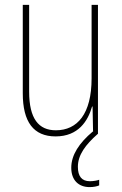

<svg xmlns="http://www.w3.org/2000/svg" viewBox="-20 -547 498 784"><path d="M298 134C298 86 329 44 379 0H380V-527H354V-227C354 -82 296 -15 208 -15C138 -15 99 -62 99 -173V-527H73V-166C73 -49 117 10 207 10C300 10 339 -53 356 -112H358L360 -9L359 -10C303 37 271 86 271 138C271 189 301 217 346 217C362 217 376 214 385 210V187C378 190 361 193 347 193C314 193 298 173 298 134Z"/></svg>

Font: Noto Sans Khmer UI Condensed Thin
Style: Regular
Weight: 100
Width: 3
Designer: Danh Hong and the Monotype Design Team
Foundry: Monotype Imaging Inc.
Version: Version 2.002